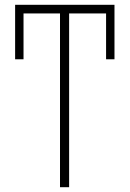

<svg xmlns="http://www.w3.org/2000/svg" viewBox="-20 -780 540 800"><path d="M230 0H268V-724H422V-533H457V-760H43V-533H78V-724H230Z"/></svg>

Font: Noto Sans Mono ExtraCondensed ExtraLight
Style: Regular
Weight: 200
Width: 2
Designer: Monotype Design Team
Foundry: Monotype Imaging Inc.
Version: Version 2.014